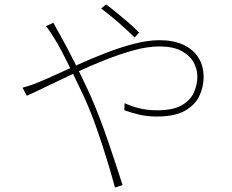

<svg xmlns="http://www.w3.org/2000/svg" viewBox="-20 -801 1040 860"><path d="M583 -633Q562 -654 536 -677.5Q510 -701 483 -723.5Q456 -746 433 -763L455 -781Q471 -770 498 -748Q525 -726 554 -701Q583 -676 603 -655ZM219 -699Q223 -692 228 -682.5Q233 -673 239 -662.5Q245 -652 250 -643Q277 -595 313 -523.5Q349 -452 383 -378Q406 -326 427 -271Q448 -216 466 -163Q484 -110 500 -61.5Q516 -13 529 28L495 39Q480 -17 459.5 -84Q439 -151 414 -223Q389 -295 357 -366Q330 -424 304.5 -476Q279 -528 258.5 -567.5Q238 -607 224 -628Q217 -640 206 -656.5Q195 -673 186 -684ZM81 -408Q95 -412 113.5 -418Q132 -424 146 -430Q174 -441 222.5 -463Q271 -485 330.5 -512Q390 -539 454.5 -564Q519 -589 581 -605Q643 -621 694 -621Q756 -621 800 -601Q844 -581 868 -544Q892 -507 892 -456Q892 -411 872.5 -370.5Q853 -330 807.5 -304.5Q762 -279 682 -279Q639 -279 602 -288Q565 -297 537 -307L538 -339Q563 -327 600 -317Q637 -307 684 -307Q756 -307 795 -330Q834 -353 849 -388Q864 -423 864 -458Q864 -492 846.5 -523Q829 -554 791.5 -573.5Q754 -593 693 -593Q641 -593 578 -575.5Q515 -558 447 -531Q379 -504 314 -473.5Q249 -443 193.5 -416Q138 -389 100 -372Z"/></svg>

Font: Noto Sans JP Thin Thin
Style: Regular
Weight: 250
Version: Version 2.004-H2;hotconv 1.0.118;makeotfexe 2.5.65603